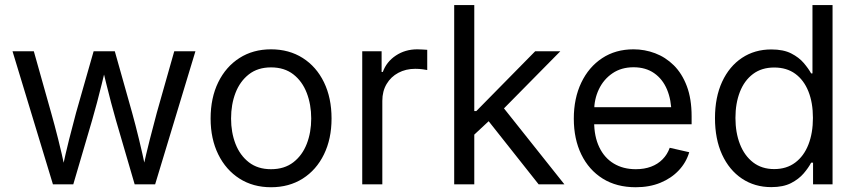

<svg xmlns="http://www.w3.org/2000/svg" viewBox="-20 -748 3473 779"><path d="M194.8 0 30.8 -540H117.2L187.5 -290.5Q201.2 -242.2 215.8 -184.3Q230.5 -126.5 245.1 -56.6H231.4Q245.6 -123.5 260.3 -181.9Q274.9 -240.2 288.6 -290.5L359.9 -540H445.8L516.1 -290.5Q529.8 -241.2 543.9 -183.1Q558.1 -125 572.3 -56.6H558.1Q573.2 -124.5 587.9 -182.4Q602.5 -240.2 616.2 -290.5L687 -540H772.9L609.4 0H526.4L450.7 -259.3Q440.4 -294.9 430.7 -331.8Q420.9 -368.7 411.6 -406.7Q402.3 -444.8 392.6 -484.4H411.6Q402.3 -445.3 392.8 -407Q383.3 -368.7 373.5 -331.5Q363.8 -294.4 353.5 -259.3L277.3 0Z M1079.6 11.7Q1006.8 11.7 951.7 -23.4Q896.5 -58.6 865.5 -121.6Q834.5 -184.6 834.5 -267.1Q834.5 -351.1 865.5 -414.3Q896.5 -477.5 951.7 -512.7Q1006.8 -547.9 1079.6 -547.9Q1152.8 -547.9 1208.3 -512.7Q1263.7 -477.5 1294.4 -414.3Q1325.2 -351.1 1325.2 -267.1Q1325.2 -184.6 1294.4 -121.6Q1263.7 -58.6 1208.3 -23.4Q1152.8 11.7 1079.6 11.7ZM1079.6 -61.5Q1133.8 -61.5 1170.2 -89.6Q1206.5 -117.7 1224.6 -164.3Q1242.7 -210.9 1242.7 -267.1Q1242.7 -323.7 1224.6 -370.8Q1206.5 -418 1170.2 -446.3Q1133.8 -474.6 1079.6 -474.6Q1025.9 -474.6 989.7 -446.3Q953.6 -418 935.5 -371.1Q917.5 -324.2 917.5 -267.1Q917.5 -210.9 935.5 -164.3Q953.6 -117.7 989.7 -89.6Q1025.9 -61.5 1079.6 -61.5Z M1449.7 0V-540H1528.3V-456.1H1533.2Q1548.3 -497.6 1586.2 -522.7Q1624 -547.9 1673.3 -547.9Q1683.1 -547.9 1694.8 -547.1Q1706.5 -546.4 1713.4 -545.9V-463.9Q1709.5 -464.8 1695.3 -466.8Q1681.2 -468.8 1664.6 -468.8Q1626.5 -468.8 1596.2 -452.6Q1565.9 -436.5 1548.6 -407.2Q1531.2 -377.9 1531.2 -338.9V0Z M1898.4 -196.3V-297.4H1912.6L2151.4 -540H2253.4L2002 -285.2L1993.2 -284.7ZM1822.8 0V-727.5H1904.3V0ZM2165.5 0 1953.6 -267.6 2011.7 -324.7 2270 0Z M2559.6 11.7Q2481.4 11.7 2425.3 -23.4Q2369.1 -58.6 2338.6 -121.3Q2308.1 -184.1 2308.1 -266.6Q2308.1 -349.1 2338.4 -412.6Q2368.7 -476.1 2423.1 -512Q2477.5 -547.9 2550.3 -547.9Q2595.7 -547.9 2637.9 -532Q2680.2 -516.1 2713.6 -483.2Q2747.1 -450.2 2766.6 -398.7Q2786.1 -347.2 2786.1 -275.9V-243.7H2360.8V-313H2741.7L2704.1 -287.6Q2704.1 -342.3 2686.3 -384.8Q2668.5 -427.2 2634 -451.2Q2599.6 -475.1 2550.3 -475.1Q2501 -475.1 2465.1 -450.7Q2429.2 -426.3 2409.9 -386Q2390.6 -345.7 2390.6 -297.4V-254.4Q2390.6 -194.3 2411.4 -150.9Q2432.1 -107.4 2470.2 -84.5Q2508.3 -61.5 2559.6 -61.5Q2594.2 -61.5 2621.6 -71.8Q2648.9 -82 2668.2 -101.6Q2687.5 -121.1 2697.3 -148.4L2776.4 -130.4Q2764.2 -88.9 2734.1 -56.9Q2704.1 -24.9 2659.7 -6.6Q2615.2 11.7 2559.6 11.7Z M3109.4 11.2Q3042 11.2 2990.2 -23.4Q2938.5 -58.1 2909.7 -120.8Q2880.9 -183.6 2880.9 -269Q2880.9 -353.5 2909.9 -416.3Q2939 -479 2990.5 -513.2Q3042 -547.4 3109.4 -547.4Q3158.7 -547.4 3190.2 -531.2Q3221.7 -515.1 3241 -492.4Q3260.3 -469.7 3271 -450.2H3276.4V-727.5H3357.9V0H3278.8V-87.9H3271Q3260.3 -67.4 3240.7 -44.4Q3221.2 -21.5 3189.5 -5.1Q3157.7 11.2 3109.4 11.2ZM3121.1 -62Q3171.4 -62 3206.5 -88.4Q3241.7 -114.7 3260 -161.6Q3278.3 -208.5 3278.3 -269.5Q3278.3 -331.1 3260 -377Q3241.7 -422.9 3206.8 -448.5Q3171.9 -474.1 3121.1 -474.1Q3070.3 -474.1 3035.2 -447.8Q3000 -421.4 2981.9 -375Q2963.9 -328.6 2963.9 -269.5Q2963.9 -210 2982.2 -163.1Q3000.5 -116.2 3035.6 -89.1Q3070.8 -62 3121.1 -62Z"/></svg>

Font: V-Inter
Style: Regular-375
Weight: 375
Designer: Rasmus Andersson
Foundry: rsms
Version: Version 4.000;git-4146feb